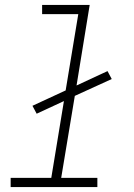

<svg xmlns="http://www.w3.org/2000/svg" viewBox="-20 -755 540 775"><path d="M373 0H23V-37H187L238 -347L128 -296L111 -328L245 -390L296 -698H150V-735H342L289 -410L414 -468L431 -436L282 -368L227 -37H373Z"/></svg>

Font: Iosevka Extralight Oblique
Style: Regular
Weight: 200
Italic angle: -9°
Monospace: yes
Designer: Belleve Invis
Foundry: Belleve Invis
Version: Version 32.5.0; ttfautohint (v1.8.4)